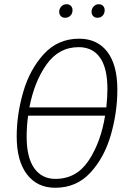

<svg xmlns="http://www.w3.org/2000/svg" viewBox="-20 -877 612 908"><path d="M535 -453Q535 -347 504.5 -240Q474 -133 408 -61Q342 11 241 11Q156 11 107.5 -52.5Q59 -116 59 -232Q59 -336 90 -442.5Q121 -549 187.5 -621.5Q254 -694 354 -694Q440 -694 487.5 -632Q535 -570 535 -453ZM119 -369H483Q488 -421 488 -456Q488 -555 453 -604.5Q418 -654 352 -654Q258 -654 200 -572Q142 -490 119 -369ZM477 -330H113Q106 -281 106 -231Q106 -132 142 -81.5Q178 -31 242 -31Q342 -31 399.5 -118Q457 -205 477 -330ZM260 -821Q260 -836 270 -846.5Q280 -857 295 -857Q308 -857 315.5 -849Q323 -841 323 -829Q323 -813 313 -803Q303 -793 288 -793Q275 -793 267.5 -801Q260 -809 260 -821ZM413 -821Q413 -836 423 -846.5Q433 -857 447 -857Q460 -857 467.5 -849Q475 -841 475 -829Q475 -813 465.5 -803Q456 -793 441 -793Q428 -793 420.5 -801Q413 -809 413 -821Z"/></svg>

Font: Fira Sans Extra Condensed ExtraLight
Style: Italic
Weight: 275
Width: 3
Italic angle: -8°
Designer: Carrois Corporate & Edenspiekermann AG
Foundry: Carrois Corporate GbR & Edenspiekermann AG
Version: Version 4.203